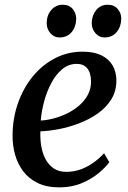

<svg xmlns="http://www.w3.org/2000/svg" viewBox="-20 -780 540 810"><path d="M441 -96Q427 -75.5 397.2 -50.5Q367.5 -25.5 325.2 -7.5Q283 10.5 230.5 10.5Q177 10.5 139 -8Q101 -26.5 77.5 -58Q54 -89.5 43.2 -128.8Q32.5 -168 33 -209.5Q33.5 -281.5 56 -345.2Q78.5 -409 118.5 -457.8Q158.5 -506.5 212 -534.2Q265.5 -562 328 -562Q377 -562 408.5 -546.2Q440 -530.5 455.2 -503.5Q470.5 -476.5 471 -442.5Q471.5 -396.5 449.8 -361.2Q428 -326 391.8 -300.8Q355.5 -275.5 312.5 -259.2Q269.5 -243 227 -235Q184.5 -227 150.5 -226Q149 -193 154.2 -162.5Q159.5 -132 172.5 -107.8Q185.5 -83.5 207 -69.2Q228.5 -55 259.5 -55Q291 -55 319.2 -65Q347.5 -75 372.8 -92.8Q398 -110.5 419 -133.5ZM304 -510.5Q269 -510.5 242.2 -488Q215.5 -465.5 196.5 -429.8Q177.5 -394 166.2 -352.2Q155 -310.5 152 -271.5Q179.5 -273 209 -281Q238.5 -289 266.2 -303Q294 -317 316.2 -336.8Q338.5 -356.5 351.5 -381.8Q364.5 -407 364 -437Q363.5 -473.5 347.8 -492Q332 -510.5 304 -510.5ZM230.5 -622Q207.5 -622 192 -640.5Q176.5 -659 177 -684Q177.5 -716 196.5 -738Q215.5 -760 245 -760Q272 -760 286.8 -742Q301.5 -724 301.5 -700.5Q301 -667.5 282.5 -644.8Q264 -622 230.5 -622ZM420.5 -622Q398 -622 382.2 -640.5Q366.5 -659 367 -684Q368 -716 386.2 -738Q404.5 -760 434.5 -760Q461.5 -760 476.8 -742Q492 -724 491.5 -700.5Q491 -667.5 472.2 -644.8Q453.5 -622 420.5 -622Z"/></svg>

Font: Merriweather 36pt Medium
Style: Italic
Weight: 500
Italic angle: -7.8°
Version: Version 2.101